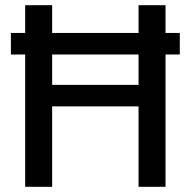

<svg xmlns="http://www.w3.org/2000/svg" viewBox="-20 -720 735 740"><path d="M673 -510H618V0H514V-310H181V0H77V-510H22V-593H77V-700H181V-593H514V-700H618V-593H673ZM514 -510H181V-393H514Z"/></svg>

Font: Be Vietnam Medium
Style: Regular
Weight: 500
Designer: Gabriel Lam
Foundry: TypeRant
Version: Version 4.000